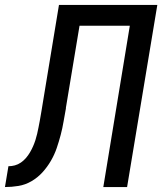

<svg xmlns="http://www.w3.org/2000/svg" viewBox="-55 -755 675 775"><path d="M-35 0 -21 -84Q-8 -84 5 -87.5Q18 -91 29.5 -99Q41 -107 50 -117.5Q59 -128 66 -140Q73 -152 78.5 -164.5Q84 -177 88 -189.5Q92 -202 95 -215Q98 -228 100.5 -241Q103 -254 105.5 -267Q108 -280 110 -293Q112 -303 113.5 -313.5Q115 -324 117 -335L183 -735H580L458 0H362L469 -651H266L211 -320Q211 -320 211 -319.5Q211 -319 211 -319V-317Q206 -291 201.5 -264Q197 -237 190 -210.5Q183 -184 174 -157.5Q165 -131 150.5 -106Q136 -81 116.5 -59.5Q97 -38 72 -23.5Q47 -9 19.5 -4.5Q-8 0 -35 0Z"/></svg>

Font: Iosevka Curly Medium Extended
Style: Italic
Weight: 500
Width: 7
Italic angle: -9°
Monospace: yes
Designer: Belleve Invis
Foundry: Belleve Invis
Version: Version 11.1.0; ttfautohint (v1.8.3)